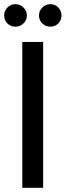

<svg xmlns="http://www.w3.org/2000/svg" viewBox="-55 -901 315 921"><path d="M52 0V-700H152V0ZM19 -773Q-4 -773 -19.5 -788.5Q-35 -804 -35 -827Q-35 -849 -19.5 -865Q-4 -881 19 -881Q41 -881 57.5 -865Q74 -849 74 -827Q74 -804 57.5 -788.5Q41 -773 19 -773ZM187 -773Q164 -773 148 -788.5Q132 -804 132 -827Q132 -849 148 -865Q164 -881 187 -881Q209 -881 224.5 -865Q240 -849 240 -827Q240 -804 224.5 -788.5Q209 -773 187 -773Z"/></svg>

Font: DM Sans 9pt 36pt Medium
Style: Regular
Weight: 500
Version: Version 4.004;gftools[0.9.30]